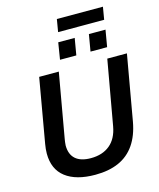

<svg xmlns="http://www.w3.org/2000/svg" viewBox="-145 -1115 1017 1228"><g transform="rotate(-15 363.5 -501.0)"><path d="M332 12Q205 12 135.5 -41.5Q66 -95 66 -199Q66 -213 67.5 -229.5Q69 -246 72 -262L146 -686H276L201 -260Q200 -253 198 -240.5Q196 -228 196 -218Q196 -159 230.5 -128.5Q265 -98 332 -98Q409 -98 458 -138.5Q507 -179 521 -258L597 -686H727L651 -254Q635 -165 594 -105.5Q553 -46 487.5 -17Q422 12 332 12ZM303 -757 321 -868H430L411 -757ZM505 -757 524 -868H634L615 -757ZM337 -931 351 -1014H656L642 -931Z"/></g></svg>

Font: Archivo Variable SemiBold
Style: Italic
Weight: 600
Italic angle: -10°
Designer: Hector Gatti
Foundry: Omnibus-Type
Version: Version 2.001